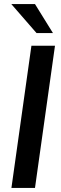

<svg xmlns="http://www.w3.org/2000/svg" viewBox="-20 -921 298 941"><path d="M36 0H151.5L249.5 -697H134ZM35.5 -901 159 -759H239.5L151.5 -901Z"/></svg>

Font: HK Grotesk SemiBold
Style: Italic
Weight: 600
Italic angle: -16°
Designer: Alfredo Marco Pradil
Foundry: Hanken Design Co.
Version: Version 3.001;FEAKit 1.0